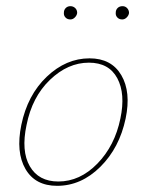

<svg xmlns="http://www.w3.org/2000/svg" viewBox="-20 -599 476 622"><path d="M208 -536Q198 -536 192 -542.5Q186 -549 187 -558Q187 -567 193 -573Q199 -579 208 -579Q217 -579 223.5 -573Q230 -567 230 -557Q229 -549 222.5 -542.5Q216 -536 208 -536ZM376 -536Q366 -536 360 -542.5Q354 -549 355 -558Q355 -567 361 -573Q367 -579 377 -579Q386 -579 392 -572.5Q398 -566 398 -557Q397 -549 390.5 -542.5Q384 -536 376 -536ZM165 3Q94 3 62.5 -51.5Q31 -106 49 -194Q69 -291 131.5 -350.5Q194 -410 270 -410Q341 -410 373 -355.5Q405 -301 387 -215Q367 -120 305 -58.5Q243 3 165 3ZM169 -11Q239 -11 295.5 -69Q352 -127 370 -215Q387 -295 360 -345.5Q333 -396 268 -396Q200 -396 142 -340.5Q84 -285 66 -194Q48 -110 76.5 -60.5Q105 -11 169 -11Z"/></svg>

Font: EauTestInfant Thin
Style: Italic
Weight: 250
Italic angle: -12°
Designer: Christian Thalmann (Catharsis Fonts)
Version: Version 0.001;PS 000.001;hotconv 1.0.88;makeotf.lib2.5.64775